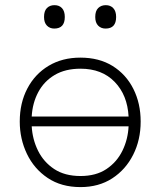

<svg xmlns="http://www.w3.org/2000/svg" viewBox="-20 -734 637 763"><path d="M300 9.5Q223.5 9.5 169.5 -26.8Q115.5 -63 87 -122.5Q58.5 -182 58.5 -251Q58.5 -325 88.8 -382.5Q119 -440 173.2 -472.5Q227.5 -505 299.5 -505Q374 -505 427.5 -471.8Q481 -438.5 510 -380.8Q539 -323 539 -251Q539 -178 509.2 -119Q479.5 -60 426 -25.2Q372.5 9.5 300 9.5ZM300 -461Q239.5 -461 197.2 -436Q155 -411 132 -367.8Q109 -324.5 106 -271H491Q486.5 -356 435.8 -408.5Q385 -461 300 -461ZM300 -34.5Q361.5 -34.5 403 -62.2Q444.5 -90 466.5 -135Q488.5 -180 491 -232H106Q109 -180 131.2 -135Q153.5 -90 195.5 -62.2Q237.5 -34.5 300 -34.5ZM399.5 -620.5Q381.5 -620.5 370 -632.2Q358.5 -644 358.5 -666.5Q358.5 -690.5 370.2 -702Q382 -713.5 400.5 -713.5Q419 -713.5 430.2 -701.5Q441.5 -689.5 441.5 -666.5Q441.5 -620.5 399.5 -620.5ZM195.5 -620.5Q178 -620.5 166.5 -632.2Q155 -644 155 -666.5Q155 -690.5 166.5 -702Q178 -713.5 196.5 -713.5Q215.5 -713.5 226.5 -701.5Q237.5 -689.5 237.5 -666.5Q237.5 -620.5 195.5 -620.5Z"/></svg>

Font: Commissioner ExtraLight
Style: Regular
Weight: 200
Designer: Kostas Bartsokas
Foundry: Kostas Bartsokas
Version: Version 1.000; ttfautohint (v1.8.3)